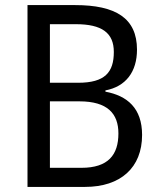

<svg xmlns="http://www.w3.org/2000/svg" viewBox="-20 -734 627 754"><path d="M275 -714H88V0H314C454 0 538 -76 538 -204C538 -309 480 -358 394 -374V-379C474 -394 518 -452 518 -539C518 -663 434 -714 275 -714ZM287 -409H176V-639H278C380 -639 427 -605 427 -530C427 -450 392 -409 287 -409ZM176 -336H292C402 -336 445 -288 445 -210C445 -126 405 -75 300 -75H176Z"/></svg>

Font: Noto Sans Thai Looped SemiCondensed
Style: Regular
Weight: 400
Width: 4
Designer: Sasikarn Vongin, Ben Mitchell
Foundry: The Fontpad Ltd
Version: Version 1.001